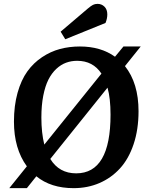

<svg xmlns="http://www.w3.org/2000/svg" viewBox="-20 -954 761 988"><path d="M522.9 -835.9 315.9 -752 292 -791 432.1 -910.2Q448.2 -923.8 458.5 -929Q468.8 -934.1 481.9 -934.1Q502.9 -934.1 517.6 -919.7Q532.2 -905.3 532.2 -879.9Q532.2 -858.4 522.9 -835.9ZM704.1 -714.8 623 -613.8Q692.9 -525.9 692.9 -381.8Q692.9 -287.6 667.5 -211.9Q642.1 -136.2 597.2 -87.2Q552.2 -38.1 491.5 -12Q430.7 14.2 358.9 14.2Q241.7 14.2 167 -46.9L118.2 14.2H27.8L118.2 -98.1Q51.8 -189 51.8 -328.1Q51.8 -410.2 70.3 -476.3Q88.9 -542.5 120.6 -586.4Q152.3 -630.4 196.3 -659.7Q240.2 -689 288.6 -701.9Q336.9 -714.8 391.1 -714.8Q498.5 -714.8 571.8 -662.1L615.2 -714.8ZM192.9 -349.1Q192.9 -270.5 208 -210L502 -575.2Q458.5 -641.1 377 -641.1Q346.7 -641.1 320.1 -631.3Q293.5 -621.6 269.8 -599.6Q246.1 -577.6 229.2 -544.4Q212.4 -511.2 202.6 -461.4Q192.9 -411.6 192.9 -349.1ZM548.8 -363.8Q548.8 -448.7 533.2 -502.9L238.8 -136.2Q284.2 -62 372.1 -62Q548.8 -62 548.8 -363.8Z"/></svg>

Font: Literata Book
Style: Bold Italic
Weight: 700
Italic angle: -3°
Designer: Latin by Veronika Burian and Jose Scaglione. Greek by Irene Vlachou. Cyrillic by Vera Evstafieva
Foundry: TypeTogether
Version: Version 1.003;PS 001.003;hotconv 1.0.88;makeotf.lib2.5.64775